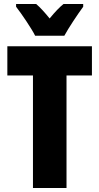

<svg xmlns="http://www.w3.org/2000/svg" viewBox="-20 -947 500 967"><path d="M157 -767H304C325 -806 371 -875 399 -913V-927H300C280 -911 257 -887 230 -854C204 -886 182 -910 162 -927H61V-913C87 -880 140 -802 157 -767ZM315 0V-567H443V-714H17V-567H146V0Z"/></svg>

Font: Noto Sans Arabic ExtCond Blk
Style: Regular
Weight: 900
Width: 2
Designer: Monotype Design Team, Nadine Chahine, Nizar Qandah and Khaled Hosny
Foundry: Monotype Imaging Inc.
Version: Version 2.012